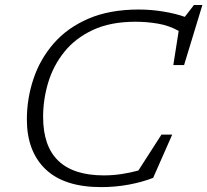

<svg xmlns="http://www.w3.org/2000/svg" viewBox="-20 -756 848 786"><path d="M607 -28Q562.5 -10.5 507.2 -0.2Q452 10 394.5 10Q243 10 166.5 -63.2Q90 -136.5 90 -267Q90 -352 116.8 -432.5Q143.5 -513 199 -577.2Q254.5 -641.5 341.2 -679.2Q428 -717 548 -717Q599.5 -717 650 -708.5Q700.5 -700 736.5 -687L774 -735.5H808.5L733.5 -489.5H689.5L711.5 -629.5Q672 -651.5 626.8 -659.2Q581.5 -667 534.5 -667Q432 -667 360 -633.2Q288 -599.5 243 -543.2Q198 -487 177.2 -417.8Q156.5 -348.5 156.5 -277.5Q156.5 -38 405.5 -38Q441.5 -38 477.8 -43.5Q514 -49 546.5 -58L641 -205H685Z"/></svg>

Font: Newsreader 6pt Light
Style: Italic
Weight: 300
Italic angle: -17°
Designer: Hugues Gentile
Foundry: Production Type
Version: Version 1.003; ttfautohint (v1.8.3)